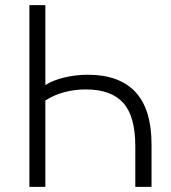

<svg xmlns="http://www.w3.org/2000/svg" viewBox="-20 -725 665 745"><path d="M94 0V-705H156V-395Q186 -414 230.5 -424.5Q275 -435 321 -435Q443 -435 505.5 -368Q568 -301 568 -164V0H505V-158Q505 -274 458 -326Q411 -378 313 -378Q270 -378 230 -367.5Q190 -357 156 -335V0Z"/></svg>

Font: Nunito Sans 10pt SemiCondensed Light
Style: Regular
Weight: 300
Width: 4
Designer: Vernon Adams
Foundry: Vernon Adams
Version: Version 3.101;gftools[0.9.27]